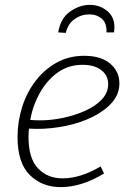

<svg xmlns="http://www.w3.org/2000/svg" viewBox="-20 -761 533 788"><path d="M229 7Q153 7 102.5 -42.5Q52 -92 52 -199Q52 -261 70.5 -320.5Q89 -380 125 -427.5Q161 -475 211.5 -503.5Q262 -532 326 -532Q394 -532 432 -500Q470 -468 470 -419Q470 -375 440 -340.5Q410 -306 360.5 -281.5Q311 -257 251 -244.5Q191 -232 132 -232Q115 -232 99 -233Q97 -216 97 -199Q97 -111 136 -70Q175 -29 237 -29Q310 -29 393 -78L407 -49Q315 7 229 7ZM319 -495Q261 -495 217 -463.5Q173 -432 144 -380.5Q115 -329 104 -269Q123 -267 144 -267Q191 -267 240 -277.5Q289 -288 331 -307Q373 -326 398.5 -353.5Q424 -381 424 -416Q424 -451 396 -473Q368 -495 319 -495ZM349 -741Q393 -741 424.5 -712Q456 -683 448 -628H417Q419 -666 398 -684Q377 -702 347 -702Q314 -702 286.5 -683Q259 -664 250 -626L219 -628Q228 -685 267 -713Q306 -741 349 -741Z"/></svg>

Font: Bitter Light
Style: Italic
Weight: 300
Italic angle: -9°
Designer: Sol Matas, and Bitter project Authors
Foundry: Sol Matas
Version: Version 2.001